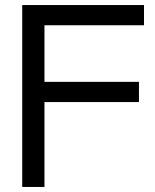

<svg xmlns="http://www.w3.org/2000/svg" viewBox="-20 -740 612 760"><path d="M68 -720H550V-640H156V-416H530V-336H156V0H68Z"/></svg>

Font: Aspekta Variable
Style: Regular
Weight: 400
Designer: Ivo Dolenc
Version: Version 2.100